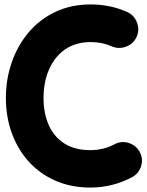

<svg xmlns="http://www.w3.org/2000/svg" viewBox="-20 -761 656 857"><path d="M589.8 -596.7Q576.2 -565.4 543.2 -553Q510.3 -540.5 479 -554.2Q436 -573.2 385.3 -573.2Q317.9 -573.2 270.8 -540.5Q223.6 -507.8 199 -451.2Q174.3 -394.5 174.3 -323.2Q174.3 -254.9 197.8 -202.4Q221.2 -149.9 267.6 -120.4Q314 -90.8 383.3 -90.8Q441.9 -90.8 491.7 -117.2Q522 -133.3 554.9 -122.8Q587.9 -112.3 604 -82Q620.1 -51.8 609.6 -18.8Q599.1 14.2 568.8 30.3Q481.4 76.2 383.3 76.2Q297.9 76.2 228.3 45.9Q158.7 15.6 109.1 -38.8Q59.6 -93.3 33 -166Q6.3 -238.8 6.3 -323.2Q6.3 -407.7 32.5 -482.9Q58.6 -558.1 107.9 -616.5Q157.2 -674.8 227.3 -708Q297.4 -741.2 385.3 -741.2Q426.3 -741.2 467.3 -733.2Q508.3 -725.1 547.4 -707.5Q578.6 -693.8 591.3 -660.9Q604 -627.9 589.8 -596.7Z"/></svg>

Font: Mikhak Black
Style: Regular
Weight: 900
Designer: Amin Abedi
Version: Version 3.3